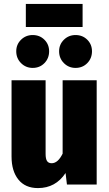

<svg xmlns="http://www.w3.org/2000/svg" viewBox="-20 -943 557 981"><path d="M474 0H322L315 -59Q264 18 174 18Q109 18 74 -25.5Q39 -69 39 -143V-533H213V-157Q213 -131 220.5 -120Q228 -109 244 -109Q276 -109 300 -158V-533H474ZM231 -681Q231 -645 207 -620.5Q183 -596 147 -596Q112 -596 87.5 -620.5Q63 -645 63 -681Q63 -716 87.5 -740Q112 -764 147 -764Q183 -764 207 -740Q231 -716 231 -681ZM450 -681Q450 -645 426 -620.5Q402 -596 366 -596Q331 -596 306.5 -620.5Q282 -645 282 -681Q282 -716 306.5 -740Q331 -764 366 -764Q402 -764 426 -740Q450 -716 450 -681ZM402 -805H112V-923H402Z"/></svg>

Font: Fira Sans Condensed ExtraBold
Style: Regular
Weight: 800
Width: 3
Designer: Carrois Corporate & Edenspiekermann AG
Foundry: Carrois Corporate GbR & Edenspiekermann AG
Version: Version 4.203